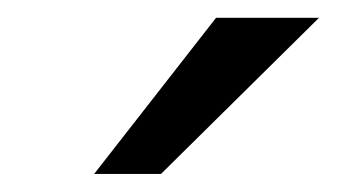

<svg xmlns="http://www.w3.org/2000/svg" viewBox="-20 -768 379 216"><path d="M85.9 -572.3 223.1 -748H338.9L161.1 -572.3Z"/></svg>

Font: Ride
Style: Italic
Weight: 400
Version: Version 3.000